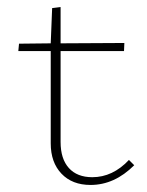

<svg xmlns="http://www.w3.org/2000/svg" viewBox="-20 -518 417 545"><path d="M361 -49Q305 7 237 7Q185 7 154.5 -25Q124 -57 124 -111V-373H32L34 -394L124 -395L128 -495L152 -498V-395L333 -396L332 -373H152V-115Q152 -67 175.5 -41Q199 -15 242 -15Q300 -15 346 -64Z"/></svg>

Font: Ysabeau Infant Extralight
Style: Regular
Weight: 200
Designer: Christian Thalmann (Catharsis Fonts)
Version: Version 0.003